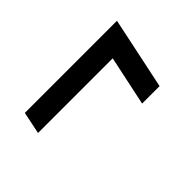

<svg xmlns="http://www.w3.org/2000/svg" viewBox="-34 -532 669 669"><g transform="rotate(-45 300.0 -198.0)"><path d="M66 -249 83 -331H537L481 -65H395L434 -249Z"/></g></svg>

Font: Radio Canada
Style: Italic
Weight: 400
Italic angle: -12°
Designer: Charles Daoud, Etienne Aubert Bonn, Alexandre Saumier Demers, Jacques Le Bailly
Foundry: Radio-Canada
Version: Version 2.104;gftools[0.9.28.dev5+ged2979d]